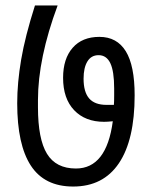

<svg xmlns="http://www.w3.org/2000/svg" viewBox="-20 -672 556 703"><path d="M473 -323Q473 -160 415.5 -74.5Q358 11 248 11Q143 11 93 -65.5Q43 -142 43 -294Q43 -369 57.5 -454Q72 -539 108 -652H191Q119 -458 119 -306V-279Q119 -163 152 -109Q185 -55 258 -55Q370 -55 393 -228Q373 -226 361 -226Q292 -226 251.5 -268.5Q211 -311 211 -387Q211 -457 246 -497Q281 -537 344 -537Q408 -537 440.5 -484.5Q473 -432 473 -323ZM397 -288Q398 -299 398 -323V-348Q398 -411 384 -440.5Q370 -470 341 -470Q314 -470 300 -447Q286 -424 286 -384Q286 -335 306.5 -311.5Q327 -288 370 -288Z"/></svg>

Font: Pragati Narrow
Style: Regular
Weight: 400
Designer: Hector Gatti, Marcela Romero, Pablo Cosgaya and Nicolas Silva
Foundry: Omnibus-Type
Version: Version 1.010; ttfautohint (v1.3)